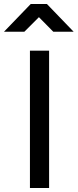

<svg xmlns="http://www.w3.org/2000/svg" viewBox="-68 -942 389 962"><path d="M0 0ZM82 -688H178V0H82ZM86 -922H167L301 -783H199L127 -856L54 -783H-48Z"/></svg>

Font: sheba-seeBold
Style: Regular
Weight: 600
Designer: Mohamed Galeb, the designers
Foundry: Kief Type Foundry
Version: Version 2.010; ttfautohint (v1.5.33-1714) -l 8 -r 50 -G 200 